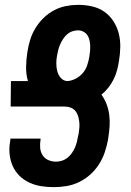

<svg xmlns="http://www.w3.org/2000/svg" viewBox="-20 -763 540 791"><path d="M202 8Q175 8 149.5 4Q124 0 100.5 -11Q77 -22 59.5 -39.5Q42 -57 32 -80Q22 -103 19.5 -129Q17 -155 22 -182L23 -192H147V-187Q144 -170 145.5 -153.5Q147 -137 155.5 -123.5Q164 -110 179 -103.5Q194 -97 211 -97Q223 -97 235.5 -101Q248 -105 258.5 -113.5Q269 -122 276.5 -133Q284 -144 289 -155.5Q294 -167 297 -179.5Q300 -192 302 -204L304 -212Q306 -225 307 -237.5Q308 -250 306.5 -262Q305 -274 301.5 -285.5Q298 -297 290.5 -306Q283 -315 271.5 -319.5Q260 -324 247 -324H24L25 -429H95Q87 -457 87.5 -488Q88 -519 93 -550Q97 -575 104.5 -599.5Q112 -624 126 -647Q140 -670 159.5 -689Q179 -708 202.5 -720.5Q226 -733 251.5 -738Q277 -743 302 -743Q332 -743 360 -736.5Q388 -730 410 -714.5Q432 -699 447 -676Q462 -653 469 -626Q476 -599 475.5 -569.5Q475 -540 470 -511Q467 -492 462 -473Q457 -454 448 -436Q439 -418 426.5 -402Q414 -386 398 -373Q411 -355 419 -334Q427 -313 430 -290Q433 -267 431.5 -243Q430 -219 426 -195L425 -187Q420 -161 411.5 -135.5Q403 -110 388 -86.5Q373 -63 352 -44Q331 -25 306 -13Q281 -1 254.5 3.5Q228 8 202 8ZM257 -429Q275 -430 292 -439Q309 -448 321 -462Q333 -476 339 -493.5Q345 -511 348 -529Q350 -540 351 -552Q352 -564 351.5 -575.5Q351 -587 348.5 -598Q346 -609 340 -618Q334 -627 323.5 -632.5Q313 -638 302 -638Q290 -638 278 -634Q266 -630 256.5 -621.5Q247 -613 240 -602.5Q233 -592 228 -580.5Q223 -569 220 -557.5Q217 -546 215 -534Q212 -518 212 -501.5Q212 -485 216 -469.5Q220 -454 230.5 -442Q241 -430 257 -429Z"/></svg>

Font: Iosevka Term Curly Extrabold
Style: Italic
Weight: 800
Italic angle: -9°
Designer: Belleve Invis
Foundry: Belleve Invis
Version: Version 32.3.0